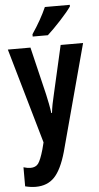

<svg xmlns="http://www.w3.org/2000/svg" viewBox="-65 -805 561 1083"><g transform="rotate(-5 216.0 -263.0)"><path d="M232 -766Q217 -732 196.5 -695.5Q176 -659 149 -619V-606H235Q269 -637 311 -682.5Q353 -728 373 -757V-766ZM158 -6 148 33Q131 92 116.5 111.5Q102 131 72 131Q56 131 33 124V232Q65 240 93 240Q159 240 199 198Q239 156 267 58L429 -545H302L240 -273Q225 -213 220 -167H216Q213 -191 207.5 -219Q202 -247 196 -274L131 -545H3Z"/></g></svg>

Font: Noto Sans UI Condensed
Style: Bold
Weight: 700
Width: 3
Designer: Monotype Design Team
Foundry: Monotype Imaging Inc.
Version: 1.001